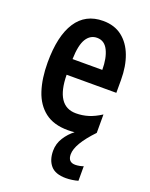

<svg xmlns="http://www.w3.org/2000/svg" viewBox="-147 -680 733 940"><g transform="rotate(20 219.5 -210.0)"><path d="M298 65Q298 106 336 106Q346 106 359 103.5Q372 101 378 98V174Q365 178 347.5 180.5Q330 183 315 183Q260 183 235.5 154.5Q211 126 211 78Q211 41 231 9.5Q251 -22 279 -43Q262 -41 244 -41Q170 -41 124.5 -76Q79 -111 58.5 -173.5Q38 -236 38 -319Q38 -457 85.5 -530Q133 -603 225 -603Q284 -603 324 -572Q364 -541 384.5 -486.5Q405 -432 405 -361V-294H146Q148 -132 253 -132Q286 -132 317 -141.5Q348 -151 382 -173V-77Q298 11 298 65ZM225 -515Q190 -515 169.5 -482.5Q149 -450 147 -376H302Q302 -437 283 -476Q264 -515 225 -515Z"/></g></svg>

Font: Noto Sans Tamil UI ExtraCondensed SemiBold
Style: Regular
Weight: 600
Width: 2
Designer: Jelle Bosma - Monotype Design Team
Foundry: Monotype Imaging Inc.
Version: Version 2.004; ttfautohint (v1.8.4.7-5d5b)